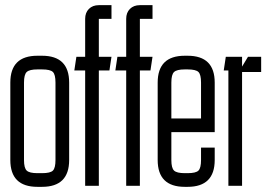

<svg xmlns="http://www.w3.org/2000/svg" viewBox="-20 -720 1047 744"><path d="M195 -400Q195 -431 185 -441Q175 -451 143 -451H125Q94 -451 83.5 -441Q73 -431 73 -400V-100Q73 -69 83.5 -59Q94 -49 125 -49H143Q175 -49 185 -59Q195 -69 195 -100ZM20 -100V-400Q20 -504 125 -504H143Q248 -504 248 -400V-100Q248 4 143 4H125Q20 4 20 -100Z M276 -500H310V-647Q310 -671 324.5 -685.5Q339 -700 363 -700H412V-647H363V-500H412L404 -447H363V0H310V-447H268Z M435 -500H469V-647Q469 -671 483.5 -685.5Q498 -700 522 -700H571V-647H522V-500H571L563 -447H522V0H469V-447H427Z M591 -100V-400Q591 -504 696 -504H707Q812 -504 812 -400V-208H644V-100Q644 -69 654.5 -59Q665 -49 696 -49H707Q739 -49 749 -59Q759 -69 759 -100V-148H812V-100Q812 4 707 4H696Q591 4 591 -100ZM759 -400Q759 -431 749 -441Q739 -451 707 -451H696Q665 -451 654.5 -441Q644 -431 644 -400V-261H759Z M918 -500V-462L941 -500H992V-441H918V0H865V-447H847L855 -500Z"/></svg>

Font: Karantina Light
Style: Regular
Weight: 300
Designer: Rony Koch
Foundry: Rony Koch
Version: Version 1.000; ttfautohint (v1.8.3)